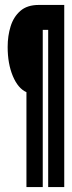

<svg xmlns="http://www.w3.org/2000/svg" viewBox="-20 -687 290 777"><path d="M87 70V-314Q53 -329 32 -379Q11 -429 11 -497Q11 -542 23 -580.5Q35 -619 62.5 -643Q90 -667 137 -667H240V70H175V-566H153V70Z"/></svg>

Font: Inconsolata UltraCondensed Black
Style: Regular
Weight: 900
Width: 1
Monospace: yes
Designer: Raph Levien, Cyreal, Brenton Simpson
Foundry: Raph Levien, Cyreal, Google
Version: Version 3.001; ttfautohint (v1.8.2.53-6de2)